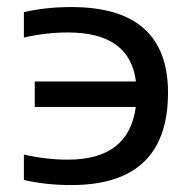

<svg xmlns="http://www.w3.org/2000/svg" viewBox="-20 -533 553 553"><path d="M48.8 -87.9Q112.3 -73.2 175.8 -73.2Q351.1 -73.2 371.1 -225.1H80.1V-298.3H371.6Q354 -439.5 175.8 -439.5Q112.3 -439.5 48.8 -424.8V-498Q112.3 -512.7 185.5 -512.7Q463.9 -512.7 463.9 -266.1Q463.9 0 185.5 0Q112.3 0 48.8 -14.6Z"/></svg>

Font: Voltera
Style: Regular
Weight: 400
Designer: Bernd Montag
Version: Version 1.301